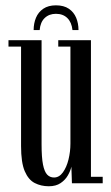

<svg xmlns="http://www.w3.org/2000/svg" viewBox="-20 -670 406 702"><path d="M158.5 11Q130 11 107 -0.8Q84 -12.5 70.5 -44Q57 -75.5 57 -136V-499.5H11V-523H132V-142.5Q132 -94.5 137.2 -68.2Q142.5 -42 152.5 -31.5Q162.5 -21 177.5 -21Q196.5 -21 210 -39.8Q223.5 -58.5 230.5 -87Q237.5 -115.5 237.5 -145V-499.5H193V-523H312.5V-23.5H355.5V0H243L241 -60.5Q237.5 -45 228 -28.5Q218.5 -12 201.5 -0.5Q184.5 11 158.5 11ZM184.5 -650.5Q213.5 -650.5 231.8 -638Q250 -625.5 258.5 -605Q267 -584.5 267 -560H245Q242 -588.5 226.2 -604Q210.5 -619.5 184.5 -619.5Q159.5 -619.5 143.5 -604.2Q127.5 -589 125 -560H103Q103 -584.5 111.5 -605Q120 -625.5 138.2 -638Q156.5 -650.5 184.5 -650.5Z"/></svg>

Font: Imbue 48pt
Style: Regular
Weight: 400
Designer: Tyler Finck
Foundry: Etcetera Type Company
Version: Version 1.102